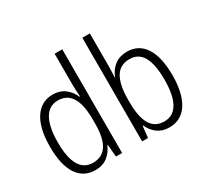

<svg xmlns="http://www.w3.org/2000/svg" viewBox="-153 -985 1302 1219"><g transform="rotate(-30 498.0 -375.0)"><path d="M48 -261Q48 -397 95.5 -469.5Q143 -542 229 -542Q279 -542 315 -515Q351 -488 369 -445H373Q369 -503 369 -532V-760H425V0H380L372 -90H369Q350 -45 314.5 -17.5Q279 10 226 10Q140 10 94 -59.5Q48 -129 48 -261ZM370 -245V-280Q370 -493 238 -493Q172 -493 138.5 -433.5Q105 -374 105 -261Q105 -38 236 -38Q370 -38 370 -245Z M627 -531Q627 -477 624 -439H627Q645 -487 682 -514.5Q719 -542 772 -542Q857 -542 903 -472Q949 -402 949 -268Q949 -136 902 -63Q855 10 768 10Q718 10 683 -15Q648 -40 628 -84H624L615 0H572V-760H627ZM627 -276V-254Q627 -146 659.5 -92.5Q692 -39 759 -39Q824 -39 857.5 -97Q891 -155 891 -269Q891 -381 859.5 -437Q828 -493 763 -493Q692 -493 659.5 -437Q627 -381 627 -276Z"/></g></svg>

Font: Noto Sans Display Light Narrow
Style: Regular
Weight: 300
Width: 4
Designer: Monotype Design team
Foundry: Monotype Imaging Inc.
Version: Version 1.000